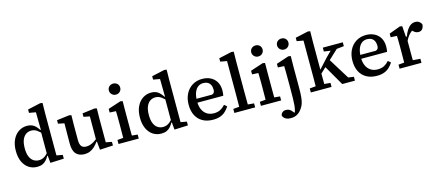

<svg xmlns="http://www.w3.org/2000/svg" viewBox="-61 -1424 5396 2355"><g transform="rotate(-15 2637.5 -246.0)"><path d="M249 13Q190 13 143.5 -17.5Q97 -48 70.5 -105.5Q44 -163 44 -243Q44 -325 72 -384Q100 -443 148 -474.5Q196 -506 255 -506Q291 -506 317 -495Q343 -484 363 -463.5Q383 -443 401 -415H438L433 -347Q394 -392 361.5 -414Q329 -436 290 -436Q253 -436 223 -416Q193 -396 175.5 -354Q158 -312 158 -246Q158 -182 175 -141Q192 -100 222 -80Q252 -60 290 -60Q333 -60 365.5 -83.5Q398 -107 433 -154L438 -86H401Q385 -57 365 -34.5Q345 -12 317 0.5Q289 13 249 13ZM416 7 406 -97 403 -99V-396L408 -403L405 -638L321 -653V-696L484 -732L513 -728L511 -598V-62L588 -48V0Z M850 13Q781 13 743 -29Q705 -71 706 -162L708 -447L740 -410L630 -433V-477L789 -497L816 -491L814 -367V-178Q814 -121 833.5 -96.5Q853 -72 894 -72Q920 -72 945.5 -80.5Q971 -89 996.5 -105Q1022 -121 1047 -143L1055 -96H1027Q1005 -63 978 -38.5Q951 -14 919.5 -0.5Q888 13 850 13ZM1045 9 1034 -105 1030 -106 1031 -418 954 -433V-477L1111 -497L1139 -491L1137 -367V-61L1212 -46V0Z M1283 0V-51L1393 -61H1433L1540 -51V0ZM1357 0Q1358 -30 1358 -67Q1358 -104 1358.5 -143Q1359 -182 1359 -215V-267Q1359 -304 1358.5 -334.5Q1358 -365 1357 -397L1278 -401V-447L1439 -500L1468 -495L1467 -369V-215Q1467 -182 1467 -143Q1467 -104 1467.5 -67Q1468 -30 1468 0ZM1410 -593Q1380 -593 1359 -613.5Q1338 -634 1338 -663Q1338 -694 1359 -713.5Q1380 -733 1410 -733Q1441 -733 1461.5 -713.5Q1482 -694 1482 -663Q1482 -634 1461.5 -613.5Q1441 -593 1410 -593Z M1825 13Q1766 13 1719.5 -17.5Q1673 -48 1646.5 -105.5Q1620 -163 1620 -243Q1620 -325 1648 -384Q1676 -443 1724 -474.5Q1772 -506 1831 -506Q1867 -506 1893 -495Q1919 -484 1939 -463.5Q1959 -443 1977 -415H2014L2009 -347Q1970 -392 1937.5 -414Q1905 -436 1866 -436Q1829 -436 1799 -416Q1769 -396 1751.5 -354Q1734 -312 1734 -246Q1734 -182 1751 -141Q1768 -100 1798 -80Q1828 -60 1866 -60Q1909 -60 1941.5 -83.5Q1974 -107 2009 -154L2014 -86H1977Q1961 -57 1941 -34.5Q1921 -12 1893 0.5Q1865 13 1825 13ZM1992 7 1982 -97 1979 -99V-396L1984 -403L1981 -638L1897 -653V-696L2060 -732L2089 -728L2087 -598V-62L2164 -48V0Z M2483 13Q2407 13 2352 -17.5Q2297 -48 2267.5 -105Q2238 -162 2238 -240Q2238 -319 2268.5 -379Q2299 -439 2353.5 -472.5Q2408 -506 2478 -506Q2541 -506 2587 -481.5Q2633 -457 2658.5 -412.5Q2684 -368 2684 -306Q2684 -287 2682 -269.5Q2680 -252 2677 -239H2303V-288H2549Q2569 -296 2575.5 -309Q2582 -322 2582 -341Q2582 -378 2569.5 -403Q2557 -428 2533.5 -440.5Q2510 -453 2478 -453Q2442 -453 2413 -432.5Q2384 -412 2366.5 -368Q2349 -324 2349 -253Q2349 -191 2369.5 -148.5Q2390 -106 2426.5 -83.5Q2463 -61 2512 -61Q2562 -61 2596 -79.5Q2630 -98 2657 -129L2690 -101Q2669 -68 2641.5 -42Q2614 -16 2575.5 -1.5Q2537 13 2483 13Z M2754 0V-51L2865 -61H2905L3018 -51V0ZM2830 0Q2831 -36 2831 -72Q2831 -108 2831.5 -144Q2832 -180 2832 -215V-638L2749 -653V-696L2912 -732L2941 -728L2939 -598V-215Q2939 -180 2939.5 -144Q2940 -108 2940 -72Q2940 -36 2941 0Z M3091 0V-51L3201 -61H3241L3348 -51V0ZM3165 0Q3166 -30 3166 -67Q3166 -104 3166.5 -143Q3167 -182 3167 -215V-267Q3167 -304 3166.5 -334.5Q3166 -365 3165 -397L3086 -401V-447L3247 -500L3276 -495L3275 -369V-215Q3275 -182 3275 -143Q3275 -104 3275.5 -67Q3276 -30 3276 0ZM3218 -593Q3188 -593 3167 -613.5Q3146 -634 3146 -663Q3146 -694 3167 -713.5Q3188 -733 3218 -733Q3249 -733 3269.5 -713.5Q3290 -694 3290 -663Q3290 -634 3269.5 -613.5Q3249 -593 3218 -593Z M3407 241Q3374 241 3353 231.5Q3332 222 3321 208Q3310 194 3306 180Q3312 156 3329 142Q3346 128 3374 128Q3401 128 3419.5 140Q3438 152 3452 171L3482 206L3469 204H3468L3460 203Q3468 191 3473.5 179Q3479 167 3483 145Q3488 122 3490.5 88.5Q3493 55 3494 7Q3495 -41 3495 -106V-267Q3495 -304 3494.5 -334.5Q3494 -365 3493 -397L3414 -401V-447L3573 -500L3603 -495L3601 -369V-93Q3601 -24 3596.5 24Q3592 72 3580.5 106Q3569 140 3548 167Q3523 202 3489.5 221.5Q3456 241 3407 241ZM3546 -593Q3516 -593 3495 -613.5Q3474 -634 3474 -663Q3474 -694 3495 -713.5Q3516 -733 3546 -733Q3577 -733 3597.5 -713.5Q3618 -694 3618 -663Q3618 -634 3597.5 -613.5Q3577 -593 3546 -593Z M3725 0V-51L3836 -61H3876L3988 -51V0ZM3801 0Q3802 -25 3802 -52Q3802 -79 3802.5 -106.5Q3803 -134 3803 -161.5Q3803 -189 3803 -215V-638L3720 -653V-696L3883 -732L3912 -728L3910 -598V-216Q3910 -189 3910 -162Q3910 -135 3910.5 -107Q3911 -79 3911 -52Q3911 -25 3912 0ZM3861 -144V-223H3895L4023 -363L4152 -492H4232ZM4124 0 3967 -272 4039 -343 4215 -59 4285 -49V0ZM4009 -444V-493H4263V-444L4142 -431L4118 -428Z M4563 13Q4487 13 4432 -17.5Q4377 -48 4347.5 -105Q4318 -162 4318 -240Q4318 -319 4348.5 -379Q4379 -439 4433.5 -472.5Q4488 -506 4558 -506Q4621 -506 4667 -481.5Q4713 -457 4738.5 -412.5Q4764 -368 4764 -306Q4764 -287 4762 -269.5Q4760 -252 4757 -239H4383V-288H4629Q4649 -296 4655.5 -309Q4662 -322 4662 -341Q4662 -378 4649.5 -403Q4637 -428 4613.5 -440.5Q4590 -453 4558 -453Q4522 -453 4493 -432.5Q4464 -412 4446.5 -368Q4429 -324 4429 -253Q4429 -191 4449.5 -148.5Q4470 -106 4506.5 -83.5Q4543 -61 4592 -61Q4642 -61 4676 -79.5Q4710 -98 4737 -129L4770 -101Q4749 -68 4721.5 -42Q4694 -16 4655.5 -1.5Q4617 13 4563 13Z M4852 0V-51L4962 -61H5006L5130 -51V0ZM4925 0Q4926 -30 4926 -67Q4926 -104 4926.5 -143Q4927 -182 4927 -215V-268Q4927 -294 4926.5 -315Q4926 -336 4926 -356Q4926 -376 4925 -397L4846 -401V-447L4989 -500L5018 -495L5028 -360L5035 -359V-215Q5035 -182 5035 -143Q5035 -104 5035.5 -67Q5036 -30 5036 0ZM5024 -280 5015 -357H5040Q5056 -403 5077.5 -436Q5099 -469 5125.5 -486.5Q5152 -504 5184 -504Q5215 -504 5235.5 -488.5Q5256 -473 5263 -451Q5261 -418 5244 -396Q5227 -374 5194 -374Q5173 -374 5156.5 -383Q5140 -392 5126 -406L5103 -429L5155 -430Q5107 -408 5075.5 -368.5Q5044 -329 5024 -280Z"/></g></svg>

Font: Source Serif 4 Medium
Style: Regular
Weight: 500
Designer: Frank Grießhammer
Foundry: Adobe Systems Incorporated
Version: Version 4.004;hotconv 1.0.116;makeotfexe 2.5.65601